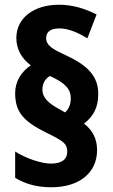

<svg xmlns="http://www.w3.org/2000/svg" viewBox="-20 -782 476 811"><path d="M44 -388C44 -305 84 -266 183 -218C252 -184 264 -173 264 -141C264 -110 243 -91 194 -91C154 -91 87 -114 44 -142V-31C86 -5 136 9 197 9C315 9 390 -52 390 -148C390 -195 372 -231 335 -260C375 -291 395 -328 395 -386C395 -463 346 -508 257 -549C205 -573 175 -589 175 -621C175 -648 194 -662 232 -662C267 -662 309 -645 349 -620L388 -721C336 -747 285 -762 229 -762C124 -762 49 -707 49 -621C49 -575 71 -535 110 -506C69 -478 44 -438 44 -388ZM159 -403C159 -429 171 -450 191 -461C259 -430 279 -404 279 -366C279 -340 270 -321 255 -307L236 -318C184 -345 159 -370 159 -403Z"/></svg>

Font: Noto Sans Gurmukhi UI Condensed ExtraBold
Style: Regular
Weight: 800
Width: 3
Designer: Jelle Bosma - Monotype Design Team
Foundry: Monotype Imaging Inc.
Version: Version 2.004